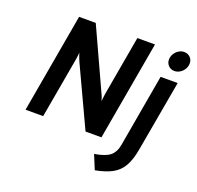

<svg xmlns="http://www.w3.org/2000/svg" viewBox="-157 -887 1303 1273"><g transform="rotate(20 495.0 -250.0)"><path d="M72.4 0 195.4 -700H313L505 -281.4Q509.9 -271.6 516.6 -255.2Q523.3 -238.9 526.2 -225.4Q527.4 -239.2 529.4 -255.2Q531.4 -271.1 533.2 -282.8L606.6 -700H731L608 0H495.6L300.8 -417.2Q297.8 -423.6 293.4 -434.6Q289 -445.6 284.8 -457.2Q280.6 -468.8 278 -477.6Q277.8 -470 276.6 -458.3Q275.3 -446.6 273.4 -435Q271.5 -423.4 270 -415.6L196.8 0ZM641 220.4 599.6 120Q675.8 107.9 708.2 81.1Q740.6 54.3 749.8 0.4L839.4 -511H959.8L870.8 -9.6Q857.8 64.3 832.1 110.1Q806.4 155.8 760.6 181.2Q714.8 206.7 641 220.4ZM910.8 -578.6Q885.7 -578.6 868.9 -595.8Q852 -612.9 852 -637.4Q852 -659.1 863.1 -677.9Q874.3 -696.6 892.1 -708.1Q909.9 -719.6 930 -719.6Q956.4 -719.6 973.4 -702.9Q990.4 -686.1 990.4 -660.8Q990.4 -638.8 979.2 -620Q968.1 -601.3 949.9 -590Q931.7 -578.6 910.8 -578.6Z"/></g></svg>

Font: Overpass
Style: Italic
Weight: 400
Italic angle: -10°
Designer: Delve Withrington, Dave Bailey, Thomas Jockin
Foundry: Delve Fonts LLC
Version: Version 4.000